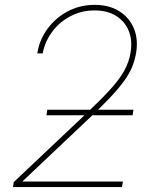

<svg xmlns="http://www.w3.org/2000/svg" viewBox="-20 -757 633 777"><path d="M32.7 0 35.6 -20 320.3 -289.1Q386.2 -351.1 425.3 -394Q464.4 -437 483.4 -471.9Q502.4 -506.8 508.3 -543.9Q516.6 -593.8 501 -632.1Q485.4 -670.4 450 -692.6Q414.6 -714.8 362.8 -714.8Q310.1 -714.8 265.6 -691.7Q221.2 -668.5 191.7 -629.2Q162.1 -589.8 152.8 -541H130.9Q139.6 -596.2 172.4 -640.6Q205.1 -685.1 254.4 -711.2Q303.7 -737.3 363.3 -737.3Q421.4 -737.3 462.2 -711.9Q502.9 -686.5 521.5 -642.8Q540 -599.1 530.8 -543Q525.9 -512.7 514.2 -484.9Q502.4 -457 480.7 -427.2Q459 -397.5 424.1 -360.6Q389.2 -323.7 337.4 -274.9L72.3 -24.4L71.8 -22.5H477.5L473.6 0ZM168 -290.5 171.4 -313H520L516.6 -290.5Z"/></svg>

Font: Inter 20pt Thin
Style: Italic
Weight: 250
Italic angle: -9.3988°
Version: Version 4.001;git-66647c0bb